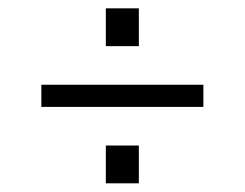

<svg xmlns="http://www.w3.org/2000/svg" viewBox="-20 -437 574 449"><path d="M304.7 -329.1H227.5V-417.5H304.7ZM455.6 -187H76.7V-238.8H455.6ZM304.7 -8.3H227.5V-96.7H304.7Z"/></svg>

Font: IranNastaliq
Style: Regular
Weight: 400
Designer: Hossein Zahedi
Version: Version 1.5